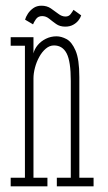

<svg xmlns="http://www.w3.org/2000/svg" viewBox="-20 -654 380 674"><path d="M17.5 0V-30H67.5V-493.5H17.5V-523.5H97.5V-466.5Q101 -482 112.5 -495.8Q124 -509.5 141.2 -518Q158.5 -526.5 178.5 -526.5Q195 -526.5 213.5 -516.8Q232 -507 245.2 -476.5Q258.5 -446 258.5 -383.5V-30H308.5V0H179.5V-30H228.5V-370Q228.5 -438.5 214 -466.5Q199.5 -494.5 169.5 -494.5Q154 -494.5 140.8 -483.2Q127.5 -472 117.8 -454.2Q108 -436.5 102.8 -416.5Q97.5 -396.5 97.5 -379V-30H146.5V0ZM209 -560.5Q190 -560.5 177 -569.8Q164 -579 152.8 -588.2Q141.5 -597.5 128 -597.5Q113.5 -597.5 106 -586.5Q98.5 -575.5 96 -568.5L68 -585Q70.5 -594.5 77.8 -605.8Q85 -617 97 -625.5Q109 -634 125.5 -634Q144.5 -634 158.5 -624.5Q172.5 -615 184.8 -605.5Q197 -596 210 -596Q221.5 -596 228 -604.5Q234.5 -613 238 -619.5L265 -600Q262.5 -591.5 255.2 -582.2Q248 -573 236.5 -566.8Q225 -560.5 209 -560.5Z"/></svg>

Font: Imbue Thin
Style: Regular
Weight: 100
Designer: Tyler Finck
Foundry: Etcetera Type Company
Version: Version 1.102